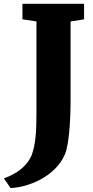

<svg xmlns="http://www.w3.org/2000/svg" viewBox="-75 -778 479 992"><path d="M88.9 22.9C62 85.4 9.3 119.1 -54.7 144L-20.5 193.4C67.4 190.9 209.5 136.7 260.3 20C280.3 -26.4 289.6 -145 289.6 -260.7V-667L359.4 -678.2V-758.3H41V-678.2L113.3 -667.5V-198.2C113.3 -98.6 109.4 -34.2 88.9 22.9Z"/></svg>

Font: Merriweather
Style: Heavy
Weight: 900
Designer: Eben Sorkin ( eben@eyebytes.com )
Foundry: Sorkin Type Co.
Version: Version 1.003